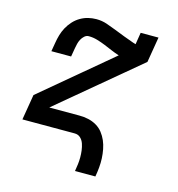

<svg xmlns="http://www.w3.org/2000/svg" viewBox="-104 -618 808 874"><g transform="rotate(15 300.0 -181.5)"><path d="M328 165Q331 148 333 131.5Q335 115 335 99Q335 83 333 67Q331 51 326 36Q321 21 310 10.5Q299 0 282 0H36L56 -120L384 -395Q365 -401 346.5 -409Q328 -417 309.5 -424.5Q291 -432 271 -438Q251 -444 230 -444Q219 -444 210 -436Q201 -428 195.5 -417.5Q190 -407 187.5 -396.5Q185 -386 183 -375L176 -334H83L90 -375Q93 -394 98.5 -413Q104 -432 113.5 -449.5Q123 -467 137 -482.5Q151 -498 169 -508.5Q187 -519 206 -523.5Q225 -528 244 -528Q270 -528 293.5 -520Q317 -512 339.5 -503Q362 -494 385.5 -485Q409 -476 432 -468L445 -464L454 -520H538L518 -400L140 -84H282Q304 -84 324.5 -79.5Q345 -75 363 -64.5Q381 -54 393.5 -38Q406 -22 414 -3.5Q422 15 426 36Q430 57 431 78Q432 99 430 121Q428 143 424 165Z"/></g></svg>

Font: Iosevka Etoile Medium
Style: Italic
Weight: 500
Italic angle: -9°
Designer: Belleve Invis
Foundry: Belleve Invis
Version: Version 22.1.2; ttfautohint (v1.8.4)